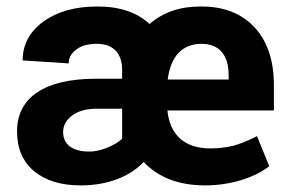

<svg xmlns="http://www.w3.org/2000/svg" viewBox="-20 -558 884 588"><path d="M608.4 9.8C645.5 9.8 681.6 4.4 716.8 -5.9C751.5 -16.1 780.8 -30.8 804.7 -48.8L767.1 -141.1C738.8 -126.5 713.9 -116.7 692.9 -111.3C671.4 -106 647.9 -103.5 623 -103.5C546.9 -103.5 500 -144 492.7 -219.7H818.8V-296.4C818.8 -372.1 799.3 -431.2 759.8 -474.1C720.2 -516.6 666 -538.1 597.2 -538.1C596.2 -538.1 594.7 -538.1 593.8 -538.1C530.3 -538.1 478.5 -520 438 -484.4C400.4 -520 347.2 -538.1 278.3 -538.1C210.4 -538.1 155.8 -522.9 113.3 -492.2C70.8 -461.4 49.3 -421.4 49.3 -373L190.4 -363.8C190.4 -380.9 198.2 -395 213.9 -406.7C229 -418 250 -423.8 276.9 -423.8C327.1 -423.8 354 -394 354 -344.7V-316.9H272C113.8 -316.4 32.2 -257.8 32.2 -155.8C32.2 -103.5 49.8 -62.5 84.5 -33.7C119.1 -4.9 167 9.8 227.5 9.8C309.1 9.8 378.4 -17.1 419.9 -62C465.3 -14.2 527.8 9.8 608.4 9.8ZM597.2 -423.8C651.4 -423.8 680.2 -389.2 680.2 -328.1V-314.5H493.7C502 -385.3 538.6 -423.8 597.2 -423.8ZM254.4 -93.8C199.2 -93.8 173.3 -117.2 173.3 -153.8C173.3 -173.8 182.6 -190.4 200.7 -204.1C218.8 -217.8 243.2 -224.6 273.9 -225.1H354V-132.8C341.3 -121.6 325.7 -112.3 306.6 -105C287.6 -97.7 270.5 -93.8 254.4 -93.8Z"/></svg>

Font: Roboto
Style: Bold
Weight: 700
Designer: Google
Version: Version 2.137; 2017